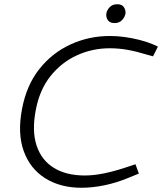

<svg xmlns="http://www.w3.org/2000/svg" viewBox="-20 -880 766 907"><path d="M365 7Q265 7 193.5 -38Q122 -83 92 -166.5Q62 -250 84 -365Q105 -477 165.5 -553.5Q226 -630 313 -670Q400 -710 499 -710Q535 -710 570 -705Q605 -700 639 -691.5Q673 -683 704 -670L726 -660L703 -614L677 -621Q625 -637 583 -644.5Q541 -652 499 -652Q416 -652 343 -618.5Q270 -585 218.5 -520.5Q167 -456 149 -360Q130 -261 153 -192Q176 -123 234.5 -87Q293 -51 380 -51Q423 -51 471.5 -61Q520 -71 571 -88L620 -104L636 -60L587 -40Q529 -16 472.5 -4.5Q416 7 365 7ZM521 -771Q500 -771 490.5 -783.5Q481 -796 482 -812Q483 -829 496.5 -844.5Q510 -860 534 -860Q556 -860 565 -846.5Q574 -833 573 -818Q571 -801 557.5 -786Q544 -771 521 -771Z"/></svg>

Font: REM ExtraLight
Style: Italic
Weight: 250
Italic angle: -11°
Designer: Octavio Pardo
Foundry: Ashler Design
Version: Version 1.005;gftools[0.9.28]